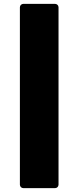

<svg xmlns="http://www.w3.org/2000/svg" viewBox="-20 -810 406 994"><path d="M101 164H265C275 164 283 156 283 146V-772C283 -782 275 -790 265 -790H101C91 -790 83 -782 83 -772V146C83 156 91 164 101 164Z"/></svg>

Font: LINE Seed JP_OTF ExtraBold
Style: Regular
Weight: 800
Designer: LY Corporation & Fontrix & Fontworks
Version: Version 1.013